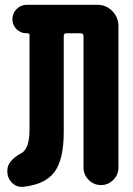

<svg xmlns="http://www.w3.org/2000/svg" viewBox="-20 -750 540 778"><path d="M375 -730.5Q410.2 -730.5 435.1 -705.1Q460 -679.7 460 -644.5V-71.3Q460 -42 439 -21Q418 0 389.2 0Q360.4 0 339.4 -21Q318.4 -42 318.4 -71.3V-603.5Q318.4 -614.3 306.6 -615.2H249Q238.3 -615.2 238.3 -603.5V-214.8Q238.3 -104.5 201.2 -53.7Q164.1 -2.9 75.2 6.8Q47.9 9.8 28.8 -9.3Q9.8 -28.3 9.8 -54.7V-60.5Q9.8 -98.6 67.4 -129.9Q100.6 -148.4 99.6 -230.5V-607.4Q99.6 -615.2 91.8 -615.2H87.9Q63.5 -615.2 46.9 -631.8Q30.3 -648.4 30.3 -672.4Q30.3 -696.3 47.4 -713.4Q64.5 -730.5 87.9 -730.5Z"/></svg>

Font: Rounded-X Mgen+ 2m bold
Style: Bold
Weight: 700
Designer: [Source Han Sans]
Ryoko NISHIZUKA  (kana & ideographs); Paul D. Hunt (Latin, Greek & Cyrillic); Wenlong ZHANG  (bopomofo
Version: Version 1.059.20150602